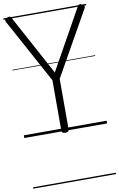

<svg xmlns="http://www.w3.org/2000/svg" viewBox="-128 -957 870 1400"><g transform="rotate(-10 306.5 -257.0)"><path d="M302 14Q275 14 275 -5V-379L15 -857Q10 -867 13.5 -873.5Q17 -880 29 -886Q43 -892 49.5 -890Q56 -888 63 -874L302 -432L549 -874Q557 -888 564.5 -890Q572 -892 583 -886Q597 -880 599.5 -873.5Q602 -867 598 -857L329 -380V-5Q329 14 302 14ZM0 365H613V375H0ZM0 -20H613V0H0ZM0 -505H613V-500H0ZM0 -885H613V-875H0Z"/></g></svg>

Font: Playwrite IT Moderna Guides
Style: Regular
Weight: 400
Designer: Veronika Burian, José Scaglione
Foundry: TypeTogether
Version: Version 1.003